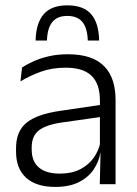

<svg xmlns="http://www.w3.org/2000/svg" viewBox="-20 -706 526 736"><path d="M362.5 0 365.5 -121.5 363 -131V-288.5V-321Q363 -384 331.2 -415.2Q299.5 -446.5 231.5 -446.5Q178.5 -446.5 135 -430.5Q91.5 -414.5 58.5 -394L64.5 -447.5Q82.5 -459 108 -470.8Q133.5 -482.5 166.8 -490.2Q200 -498 240 -498Q289 -498 323.8 -486Q358.5 -474 380.5 -451Q402.5 -428 412.8 -395.5Q423 -363 423 -322.5V0ZM191.5 10.5Q119 10.5 80.2 -24.5Q41.5 -59.5 41.5 -125V-138Q41.5 -202.5 81.2 -235.2Q121 -268 210 -281L373 -305L376 -259L217.5 -236.5Q155.5 -227.5 128.5 -205.8Q101.5 -184 101.5 -141.5V-132.5Q101.5 -87.5 129 -64Q156.5 -40.5 209.5 -40.5Q255 -40.5 287.2 -57Q319.5 -73.5 339.2 -101.2Q359 -129 365.5 -163.5L377.5 -120.5H365Q359 -86 338.8 -56Q318.5 -26 282.2 -7.8Q246 10.5 191.5 10.5ZM238 -685.5Q300.5 -685.5 329.8 -651.2Q359 -617 360 -550.5H316.5Q315 -598.5 295.8 -621.8Q276.5 -645 238 -645Q200 -645 180.8 -621.8Q161.5 -598.5 160 -550.5H116.5Q118 -617 147.2 -651.2Q176.5 -685.5 238 -685.5Z"/></svg>

Font: Anek Latin Light
Style: Regular
Weight: 300
Designer: Yesha Goshar
Foundry: Ek Type
Version: Version 1.003